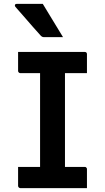

<svg xmlns="http://www.w3.org/2000/svg" viewBox="-20 -967 540 987"><path d="M314 -66H182L186 -102Q186 -119 186 -140Q186 -161 186 -178Q186 -235 186 -292Q186 -349 186 -405.5Q186 -462 186 -519.5Q186 -577 186 -634H319L314 -598Q314 -582 314 -562.5Q314 -543 314 -526Q314 -469 314 -411.5Q314 -354 314 -296Q314 -238 314 -180.5Q314 -123 314 -66ZM427 0H84Q82 0 80 -1Q78 -2 76.5 -3.5Q75 -5 74 -7Q73 -9 73 -11Q73 -29 73 -44.5Q73 -60 73 -76Q73 -92 73 -109H416Q419 -109 421.5 -107.5Q424 -106 425.5 -103.5Q427 -101 427 -98Q427 -81 427 -65Q427 -49 427 -33.5Q427 -18 427 0ZM73 -700H416Q421 -700 424 -697Q427 -694 427 -689Q427 -676 427 -664Q427 -652 427 -640Q427 -628 427 -616Q427 -604 427 -591H84Q80 -591 76.5 -594.5Q73 -598 73 -602Q73 -615 73 -627Q73 -639 73 -651Q73 -663 73 -675Q73 -687 73 -700ZM200 -947Q219 -916 235.5 -888.5Q252 -861 269 -833.5Q286 -806 304 -776Q289 -776 276 -776Q263 -776 247.5 -776Q232 -776 207 -776Q201 -776 197 -778Q193 -780 191 -782Q166 -810 149 -829Q132 -848 119 -863.5Q106 -879 91.5 -895Q77 -911 59 -932Q55 -937 57 -942Q59 -947 65 -947Q93 -947 111 -947Q129 -947 148.5 -947Q168 -947 200 -947Z"/></svg>

Font: Recursive SemiBold
Style: Regular
Weight: 600
Version: Version 1.085